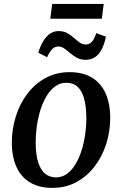

<svg xmlns="http://www.w3.org/2000/svg" viewBox="-20 -926 608 958"><path d="M327.5 -566Q392.5 -566 437.5 -539.5Q482.5 -513 506 -462.2Q529.5 -411.5 530 -339Q530 -270.5 510 -207.8Q490 -145 452 -95.5Q414 -46 360.8 -17.2Q307.5 11.5 241 11.5Q177 11.5 132 -14.5Q87 -40.5 63.2 -90.8Q39.5 -141 39 -212.5Q39 -281.5 59 -345.2Q79 -409 116.8 -458.8Q154.5 -508.5 208 -537.2Q261.5 -566 327.5 -566ZM311.5 -513Q279.5 -513 254.8 -494.8Q230 -476.5 211.8 -445.8Q193.5 -415 181.5 -376.5Q169.5 -338 163.8 -297Q158 -256 158 -217.5Q158 -156 170.2 -117Q182.5 -78 205 -59.5Q227.5 -41 259.5 -41Q290.5 -41 315 -59.2Q339.5 -77.5 357.5 -108Q375.5 -138.5 387.5 -177Q399.5 -215.5 405.2 -256.5Q411 -297.5 411 -336Q410.5 -397.5 399 -436.2Q387.5 -475 365.8 -494Q344 -513 311.5 -513ZM171 -663Q182 -699 197.2 -723Q212.5 -747 231.2 -759Q250 -771 271.5 -771Q297 -771 315.2 -761Q333.5 -751 348 -737.8Q362.5 -724.5 377 -714.2Q391.5 -704 409 -704Q424.5 -704 437 -716.2Q449.5 -728.5 460.5 -760.5L508.5 -743Q500 -702 485.5 -676.2Q471 -650.5 451.2 -639Q431.5 -627.5 406.5 -627.5Q383 -627.5 364.5 -637.5Q346 -647.5 330.8 -660.5Q315.5 -673.5 301.2 -683.8Q287 -694 271 -694Q254 -694 241 -681.5Q228 -669 215 -640.5ZM240.5 -906.5H497.5L488 -832.5H231Z"/></svg>

Font: Merriweather 24pt Medium
Style: Italic
Weight: 500
Italic angle: -7.8°
Version: Version 2.101